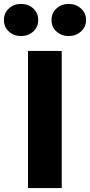

<svg xmlns="http://www.w3.org/2000/svg" viewBox="-69 -960 459 980"><path d="M74 -700V0H246V-700ZM194 -858Q194 -822 219.5 -799Q245 -776 282 -776Q318 -776 344 -799Q370 -822 370 -858Q370 -894 344 -917Q318 -940 282 -940Q245 -940 219.5 -917Q194 -894 194 -858ZM-49 -858Q-49 -822 -23.5 -799Q2 -776 38 -776Q75 -776 100.5 -799Q126 -822 126 -858Q126 -894 100.5 -917Q75 -940 38 -940Q2 -940 -23.5 -917Q-49 -894 -49 -858Z"/></svg>

Font: Glinicke Jost Bold
Style: Bold
Weight: 700
Version: Version 3.710